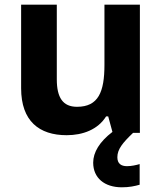

<svg xmlns="http://www.w3.org/2000/svg" viewBox="-20 -566 690 818"><path d="M480 104C480 70 502 43 547 0H576V-546H425V-290C425 -174 399 -111 308 -111C248 -111 222 -150 222 -228V-546H70V-190C70 -50 147 10 264 10C333 10 397 -14 432 -70H441L459 -4C404 38 377 83 377 127C377 192 425 232 499 232C531 232 554 227 575 221V133C562 137 540 142 521 142C496 142 480 131 480 104Z"/></svg>

Font: Noto Sans Lao UI
Style: Bold
Weight: 700
Designer: Monotype Design Team
Foundry: Monotype Imaging Inc.
Version: Version 2.000